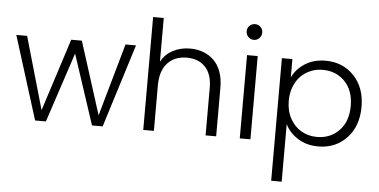

<svg xmlns="http://www.w3.org/2000/svg" viewBox="-61 -874 2473 1254"><g transform="rotate(5 1175.5 -247.0)"><path d="M186 0 15.1 -545.9H85.9L222.2 -70.8L375 -545.9H444.8L596.2 -69.8L731 -545.9H799.8L628.9 0H559.1L408.2 -458L256.8 0Z M895 0V-740.2H964.8V-453.1Q990.7 -502.4 1041.3 -529.3Q1091.8 -556.2 1154.8 -556.2Q1201.2 -556.2 1240.2 -541.5Q1279.3 -526.9 1309.3 -498.3Q1339.4 -469.7 1356.2 -424.1Q1373 -378.4 1373 -319.8V0H1303.7V-312Q1303.7 -400.9 1259.3 -448Q1214.8 -495.1 1138.2 -495.1Q1059.1 -495.1 1012 -444.8Q964.8 -394.5 964.8 -297.9V0Z M1527.8 0V-545.9H1597.7V0ZM1563 -752Q1584 -752 1598.9 -737.5Q1613.8 -723.1 1613.8 -701.2Q1613.8 -679.2 1598.9 -664.1Q1584 -648.9 1563 -648.9Q1542 -648.9 1526.9 -664.1Q1511.7 -679.2 1511.7 -701.2Q1511.7 -723.1 1526.6 -737.5Q1541.5 -752 1563 -752Z M1825.2 -425.8Q1851.1 -481.4 1908 -517.8Q1964.8 -554.2 2042.5 -554.2Q2155.8 -554.2 2229 -477.3Q2302.2 -400.4 2302.2 -273.9Q2302.2 -147.5 2229 -69.8Q2155.8 7.8 2042.5 7.8Q1965.3 7.8 1908.2 -28.6Q1851.1 -64.9 1825.2 -120.1V257.8H1756.3V-545.9H1825.2ZM2028.3 -493.2Q1986.8 -493.2 1950 -477.8Q1913.1 -462.4 1885.3 -434.3Q1857.4 -406.2 1841.3 -364.5Q1825.2 -322.8 1825.2 -272.9Q1825.2 -206.5 1853 -156Q1880.9 -105.5 1926.8 -79.3Q1972.7 -53.2 2028.3 -53.2Q2116.7 -53.2 2174.1 -112.8Q2231.4 -172.4 2231.4 -273.9Q2231.4 -375.5 2174.3 -434.3Q2117.2 -493.2 2028.3 -493.2Z"/></g></svg>

Font: SVN-Poppins Light
Style: Regular
Weight: 300
Designer: Ninad Kale (Devanagari), Jonny Pinhorn (Latin)
Foundry: Indian Type Foundry
Version: Version 3.002 2017